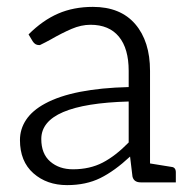

<svg xmlns="http://www.w3.org/2000/svg" viewBox="-20 -530 547 558"><path d="M478 -45Q491 -44 491 -29V0H389Q369 0 365 -17L358 -75Q313 -33 271.5 -12.5Q230 8 175 8Q116 8 77 -26.5Q38 -61 38 -123Q38 -155 56 -182Q74 -209 111 -229Q192 -273 354 -277V-324Q354 -389 325.5 -423.5Q297 -458 243 -458Q216 -458 188 -446Q160 -434 127 -415Q120 -411 112 -407Q104 -403 96 -399H93Q82 -399 75 -410L63 -430Q104 -471 149 -490.5Q194 -510 250 -510Q330 -510 373 -460Q416 -410 416 -324V-55ZM354 -235Q100 -228 100 -126Q100 -83 126 -60.5Q152 -38 192 -38Q241 -38 278.5 -57.5Q316 -77 354 -116Z"/></svg>

Font: Aleo Light
Style: Regular
Weight: 300
Designer: Alessio Laiso
Foundry: Alessio Laiso
Version: Version 2.000